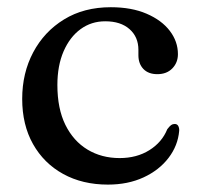

<svg xmlns="http://www.w3.org/2000/svg" viewBox="-20 -500 548 532"><path d="M473 -350Q473 -326.5 457.5 -310.5Q442 -294.5 416 -294.5Q391 -294.5 377.2 -309Q363.5 -323.5 363.5 -347V-362Q363.5 -397.5 339 -419.2Q314.5 -441 271.5 -441Q233 -441 203.2 -419.2Q173.5 -397.5 156.2 -357.8Q139 -318 139 -264.5Q139 -199 161.2 -154Q183.5 -109 222.5 -85.5Q261.5 -62 311.5 -62Q359 -62 394 -84Q429 -106 443.5 -142Q450 -150.5 454.2 -153.5Q458.5 -156.5 464 -156.5Q471 -156.5 474 -150.8Q477 -145 476.5 -137.5Q473 -96.5 447 -62.5Q421 -28.5 377.8 -8.5Q334.5 11.5 279 11.5Q208.5 11.5 155 -18Q101.5 -47.5 71.5 -100.8Q41.5 -154 41.5 -226Q41.5 -297.5 72 -355Q102.5 -412.5 157.5 -446.2Q212.5 -480 287 -480Q344.5 -480 386.2 -462Q428 -444 450.5 -414.5Q473 -385 473 -350Z"/></svg>

Font: Fraunces 12pt
Style: Regular
Weight: 400
Version: Version 1.000;[b76b70a41]